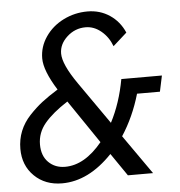

<svg xmlns="http://www.w3.org/2000/svg" viewBox="-52 -769 776 828"><g transform="rotate(-5 336.0 -354.5)"><path d="M638.2 -347.2H539.1Q510.7 -249 459 -169.9L578.1 0H469.2L401.9 -98.1Q298.8 9.8 184.1 9.8Q110.8 9.8 64 -36.1Q17.1 -82 17.1 -153.8Q17.1 -194.8 31.5 -230.5Q45.9 -266.1 73.7 -295.9Q101.6 -325.7 129.9 -347.7Q158.2 -369.6 199.2 -395Q145 -481.4 145 -534.2Q145 -584.5 174.3 -627.4Q203.6 -670.4 252.4 -694.8Q301.3 -719.2 356.9 -719.2Q410.6 -719.2 452.9 -690.9Q495.1 -662.6 516.1 -613.8L456.1 -560.1Q441.4 -600.1 410.4 -626Q379.4 -651.9 342.8 -651.9Q296.9 -651.9 262.5 -620.4Q228 -588.9 228 -547.9Q228 -501.5 288.1 -415L416 -231.9Q458.5 -313.5 477.1 -416H652.8ZM203.1 -60.1Q287.6 -60.1 363.8 -152.8L236.8 -339.8Q170.9 -297.4 137 -256.8Q103 -216.3 103 -165Q103 -116.2 131.3 -88.1Q159.7 -60.1 203.1 -60.1Z"/></g></svg>

Font: Rawline Medium
Style: Italic
Weight: 500
Italic angle: -12°
Designer: Matt McInerney, Pablo Impallari, Rodrigo Fuenzalida
Foundry: Matt McInerney, Pablo Impallari, Rodrigo Fuenzalida
Version: Version 4.020;PS 004.020;hotconv 1.0.88;makeotf.lib2.5.64775